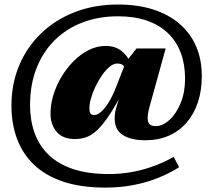

<svg xmlns="http://www.w3.org/2000/svg" viewBox="-20 -718 954 872"><path d="M640 -81Q577.5 -81 539.8 -103.5Q502 -126 501 -177Q500.5 -188.5 502 -201.2Q503.5 -214 507.5 -227L523.5 -281H527Q494.5 -220.5 467.8 -182.5Q441 -144.5 417.5 -123.5Q394 -102.5 370.5 -94.5Q347 -86.5 321 -86.5Q265.5 -86.5 238 -118.5Q210.5 -150.5 209.5 -197Q208.5 -238.5 221.2 -282.5Q234 -326.5 258 -367Q282 -407.5 313.8 -439.8Q345.5 -472 383 -490.8Q420.5 -509.5 460.5 -509.5Q499 -509.5 527 -490.2Q555 -471 578 -426.5L556 -391.5Q549 -409.5 541 -419.5Q533 -429.5 512 -429.5Q495.5 -429.5 478 -415Q460.5 -400.5 443.8 -376.8Q427 -353 413.8 -325.2Q400.5 -297.5 393 -270.5Q385.5 -243.5 386 -223Q386.5 -207.5 392 -201.5Q397.5 -195.5 409 -195.5Q419 -195.5 431.2 -204Q443.5 -212.5 456.5 -228.5Q469.5 -244.5 482.5 -268.2Q495.5 -292 507 -322L551.5 -436L600 -498H732.5L659 -232.5Q654.5 -216 652.5 -203.8Q650.5 -191.5 650.5 -181.5Q651 -161.5 660.2 -153.2Q669.5 -145 687 -145Q718.5 -145 749.5 -173.2Q780.5 -201.5 800.5 -250Q820.5 -298.5 820.5 -360.5Q820.5 -426 801 -478Q781.5 -530 743 -567.2Q704.5 -604.5 647.5 -624.2Q590.5 -644 516.5 -644Q428 -644 354.8 -616Q281.5 -588 228.2 -535.2Q175 -482.5 145.8 -408Q116.5 -333.5 116.5 -241Q116.5 -172 137 -114.5Q157.5 -57 200.8 -15Q244 27 312.2 49.8Q380.5 72.5 476 72.5Q523 72.5 571.8 64.5Q620.5 56.5 670.2 39.2Q720 22 769 -5.5L793.5 41.5Q745.5 71.5 692.8 92Q640 112.5 581.8 123.2Q523.5 134 458.5 134Q348 134 267.2 107Q186.5 80 134.5 30.2Q82.5 -19.5 57.2 -87.8Q32 -156 32 -238.5Q32 -337 67 -420.5Q102 -504 166.5 -566.2Q231 -628.5 319.8 -663Q408.5 -697.5 516 -697.5Q605.5 -697.5 676 -674.8Q746.5 -652 795.8 -609.5Q845 -567 870.8 -507.2Q896.5 -447.5 896.5 -372.5Q896.5 -307 878.8 -253.5Q861 -200 827.5 -161.2Q794 -122.5 746.8 -101.8Q699.5 -81 640 -81Z"/></svg>

Font: Newsreader ExtraBold
Style: Regular
Weight: 800
Designer: Hugues Gentile
Foundry: Production Type
Version: Version 1.003